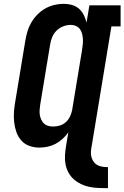

<svg xmlns="http://www.w3.org/2000/svg" viewBox="-20 -763 650 1003"><path d="M544 220Q519 220 495 219Q471 218 448 213.5Q425 209 404 199Q383 189 366 174Q349 159 338 139Q327 119 322.5 96Q318 73 319.5 48.5Q321 24 325 0L337 -72Q325 -54 307.5 -38Q290 -22 270 -11.5Q250 -1 228.5 3.5Q207 8 185 8Q158 8 133 -1Q108 -10 91 -29.5Q74 -49 65.5 -73.5Q57 -98 54 -124.5Q51 -151 53 -179Q55 -207 60 -234L112 -549Q116 -574 123 -598Q130 -622 143 -644.5Q156 -667 174.5 -686Q193 -705 215.5 -718Q238 -731 263 -737Q288 -743 312 -743Q335 -743 356 -737Q377 -731 392.5 -717.5Q408 -704 417.5 -685Q427 -666 432 -645Q432 -645 432 -645Q432 -645 432 -645L447 -735H610V-625H562L459 0Q456 14 455 29Q454 44 457.5 57Q461 70 469 81.5Q477 93 489 99.5Q501 106 515 108Q529 110 544 110V220ZM258 -102Q276 -102 293.5 -107.5Q311 -113 324.5 -125.5Q338 -138 346 -155Q354 -172 357 -189L409 -504Q411 -518 412.5 -532.5Q414 -547 413 -560.5Q412 -574 408.5 -587.5Q405 -601 397 -611.5Q389 -622 376.5 -627.5Q364 -633 350 -633Q330 -633 310.5 -625.5Q291 -618 276 -603.5Q261 -589 253 -570Q245 -551 242 -531L190 -216Q188 -203 187 -189Q186 -175 188 -162.5Q190 -150 195.5 -138Q201 -126 210 -117.5Q219 -109 231.5 -105.5Q244 -102 258 -102Z"/></svg>

Font: Iosevka Curly Slab XBdEx
Style: Italic
Weight: 800
Width: 7
Italic angle: -9°
Monospace: yes
Designer: Belleve Invis
Foundry: Belleve Invis
Version: Version 11.1.0; ttfautohint (v1.8.3)